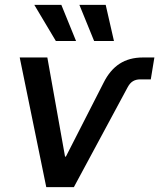

<svg xmlns="http://www.w3.org/2000/svg" viewBox="-20 -764 650 784"><path d="M168.9 0 60.5 -529.3H173.3L245.6 -124.5H249L402.8 -425.8Q428.7 -478 468.3 -503.7Q507.8 -529.3 563.5 -529.3H610.4L595.7 -439.9H552.7Q535.6 -439.9 523.2 -432.6Q510.7 -425.3 501.5 -408.2L281.7 0ZM364.3 -596.7 304.2 -744.1H411.6L445.3 -596.7ZM208 -596.7 120.1 -744.1H230.5L290.5 -596.7Z"/></svg>

Font: Inter 24pt Medium
Style: Italic
Weight: 500
Italic angle: -9.3988°
Designer: Rasmus Andersson
Foundry: rsms
Version: Version 4.001;git-66647c0bb